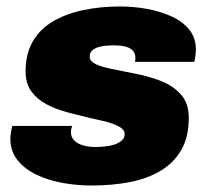

<svg xmlns="http://www.w3.org/2000/svg" viewBox="-20 -561 651 593"><path d="M263 12Q218 12 173.5 4Q129 -4 92.5 -21.5Q56 -39 34 -66.5Q12 -94 12 -133Q12 -141 14 -153Q16 -165 18 -172H203Q201 -167 200 -162Q199 -157 199 -153Q199 -138 209 -127.5Q219 -117 236.5 -112Q254 -107 275 -107Q288 -107 303.5 -108.5Q319 -110 333 -114.5Q347 -119 356 -127Q365 -135 365 -147Q365 -157 356.5 -164Q348 -171 333 -177Q318 -183 298 -187.5Q278 -192 256 -197Q223 -205 188.5 -214Q154 -223 124.5 -238.5Q95 -254 77 -278.5Q59 -303 59 -340Q59 -395 81.5 -433.5Q104 -472 144.5 -495.5Q185 -519 238 -530Q291 -541 351 -541Q393 -541 434 -533.5Q475 -526 509.5 -510.5Q544 -495 564.5 -469.5Q585 -444 585 -408Q585 -399 583.5 -388.5Q582 -378 580 -370H397Q398 -375 398 -378Q398 -381 398 -383Q398 -397 389.5 -405.5Q381 -414 366 -417.5Q351 -421 331 -421Q321 -421 308.5 -420Q296 -419 284 -415.5Q272 -412 264.5 -405Q257 -398 257 -386Q257 -376 266 -369Q275 -362 290.5 -357Q306 -352 325 -348Q359 -341 400 -333Q441 -325 478 -310.5Q515 -296 539 -269Q563 -242 563 -197Q563 -138 540 -98Q517 -58 476 -33.5Q435 -9 380.5 1.5Q326 12 263 12Z"/></svg>

Font: Archivo SemiBold Black
Style: Italic
Weight: 900
Italic angle: -10°
Version: Version 2.001